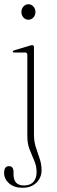

<svg xmlns="http://www.w3.org/2000/svg" viewBox="-22 -662 272 910"><path d="M112.5 -568.5Q98.5 -568.5 89 -579.2Q79.5 -590 79.5 -605Q79.5 -620.5 89.2 -631.2Q99 -642 112.5 -642Q126.5 -642 136.2 -631Q146 -620 146 -605Q146 -590 136.2 -579.2Q126.5 -568.5 112.5 -568.5ZM139 -23Q139 8.5 148 36.2Q157 64 166 90.2Q175 116.5 175 144.5Q175 180 150.5 204Q126 228 85 228Q45 228 21.2 207.2Q-2.5 186.5 -2.5 158Q-2.5 125.5 20.5 125.5Q42 125.5 42 153V163.5Q42 217 91.5 217Q121 217 136.2 200Q151.5 183 151.5 153.5Q151.5 125.5 140.5 100Q129.5 74.5 118.5 46.8Q107.5 19 107.5 -16V-402Q107.5 -413 97.5 -413H47Q38.5 -413 38.5 -417.5Q38.5 -421.5 47 -424L114 -444Q125.5 -448 131 -448Q139 -448 139 -438Z"/></svg>

Font: Fraunces 72pt Thin
Style: Regular
Weight: 100
Version: Version 1.000;[b76b70a41]